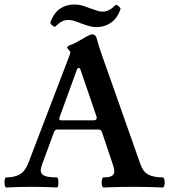

<svg xmlns="http://www.w3.org/2000/svg" viewBox="-24 -831 757 854"><path d="M-3.9 -19.5Q-3.9 -28.8 -2 -35.4Q0 -42 3.9 -42Q42 -42 65.2 -56.2Q88.4 -70.3 102.1 -106L283.2 -579.1Q289.1 -594.7 289.1 -597.7Q289.1 -601.1 281.7 -609.4Q274.9 -616.2 274.9 -619.1Q274.9 -627 291.5 -631.8Q307.1 -636.7 342.3 -657.7Q376 -678.2 386.2 -678.2Q402.3 -678.2 407.7 -655.3Q412.6 -632.8 433.1 -575.2L601.1 -99.1Q611.8 -67.9 635 -54.9Q658.2 -42 700.2 -42Q704.1 -42 706.3 -35.4Q708.5 -28.8 708.5 -19.5Q708.5 -10.3 706.3 -3.7Q704.1 2.9 700.2 2.9Q634.3 0 568.4 0Q502 0 436 2.9Q432.6 2.9 430.4 -3.9Q428.2 -10.7 428.2 -19.5Q428.2 -28.3 430.4 -35.2Q432.6 -42 436 -42Q461.9 -42 473.1 -48.3Q484.4 -54.7 484.4 -69.3Q484.4 -80.1 478 -99.1L429.2 -244.1Q425.8 -254.9 413.1 -254.9H230Q220.2 -254.9 215.3 -241.2L162.6 -98.1Q157.2 -83 157.2 -73.2Q157.2 -56.2 174.1 -49.1Q190.9 -42 229 -42Q232.4 -42 234.1 -35.4Q235.8 -28.8 235.8 -19.5Q235.8 -10.3 234.1 -3.7Q232.4 2.9 229 2.9Q172.4 0 116.7 0Q60.5 0 3.9 2.9Q0 2.9 -2 -3.7Q-3.9 -10.3 -3.9 -19.5ZM392.1 -295.9Q406.2 -295.9 406.2 -307.1Q406.2 -310.5 404.8 -314L334 -521Q332.5 -525.4 330.8 -527.1Q329.1 -528.8 326.2 -528.8Q320.8 -528.8 317.9 -521L241.2 -310.1Q239.3 -304.2 239.3 -301.8Q239.3 -299.3 241.7 -297.6Q244.1 -295.9 249 -295.9ZM338.9 -726.1Q314 -735.8 302.5 -739Q291 -742.2 279.8 -742.2Q263.7 -742.2 250.2 -734.9Q236.8 -727.5 222.7 -713.4Q218.3 -709 206.5 -719.7Q201.7 -724.6 200.4 -727.3Q199.2 -730 200.7 -733.4Q216.3 -774.9 243.9 -793Q271.5 -811 306.2 -811Q322.3 -811 336.2 -807.6Q350.1 -804.2 373 -795.4Q398.4 -786.1 410.2 -782.7Q421.9 -779.3 432.6 -779.3Q447.8 -779.3 461.4 -786.6Q475.1 -793.9 489.3 -808.1Q493.7 -812.5 505.4 -801.8Q510.3 -796.9 511.5 -794.2Q512.7 -791.5 511.2 -788.1Q496.1 -747.1 467.8 -728.8Q439.5 -710.4 406.2 -710.4Q390.6 -710.4 376 -714.1Q361.3 -717.8 338.9 -726.1Z"/></svg>

Font: JuniusX
Style: Bold
Weight: 700
Designer: Peter S. Baker
Foundry: Briery Creek Software
Version: Version 1.004